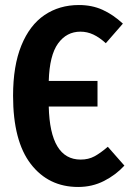

<svg xmlns="http://www.w3.org/2000/svg" viewBox="-20 -728 520 764"><path d="M475 -69Q441 -32 394 -8Q347 16 291 16Q173 16 102.5 -75.5Q32 -167 32 -347Q32 -466 65 -547Q98 -628 157 -668Q216 -708 294 -708Q346 -708 388 -689Q430 -670 469 -634L401 -556Q376 -579 351.5 -590.5Q327 -602 300 -602Q245 -602 211 -555Q177 -508 174 -406H368V-304H174Q179 -93 301 -93Q332 -93 356 -106Q380 -119 409 -144Z"/></svg>

Font: Fira Sans Compressed SemiBold
Style: Regular
Weight: 600
Width: 1
Designer: bBox Type GmbH & Carrois Corporate GbR & Edenspiekermann AG
Foundry: bBox Type GmbH & Carrois Corporate GbR & Edenspiekermann AG
Version: Version 4.301